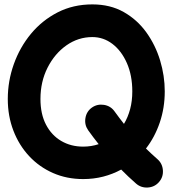

<svg xmlns="http://www.w3.org/2000/svg" viewBox="-20 -752 785 878"><path d="M360.4 66.9Q285.6 66.9 222.7 39.3Q159.7 11.7 113.3 -38.1Q66.9 -87.9 41.3 -154.5Q15.6 -221.2 15.6 -299.3Q15.6 -381.3 43.2 -458.7Q70.8 -536.1 121.8 -597.7Q172.9 -659.2 243.9 -695.6Q314.9 -731.9 402.3 -731.9Q483.9 -731.9 545.7 -697Q607.4 -662.1 649.2 -604Q690.9 -545.9 712.2 -475.6Q733.4 -405.3 733.4 -334Q733.4 -258.8 710.7 -191.9Q688 -125 647.5 -72.8Q671.9 -48.8 699.7 -24.4Q722.7 -4.4 724.9 26.6Q727.1 57.6 707 80.6Q687 103.5 656 105.5Q625 107.4 602.1 87.4Q565.9 55.7 534.2 23.4Q495.6 44.4 451.9 55.7Q408.2 66.9 360.4 66.9ZM360.4 -81.5Q397.5 -81.5 431.2 -92.8Q407.7 -122.1 383.3 -156.2Q365.7 -181.2 370.6 -211.7Q375.5 -242.2 399.9 -259.8Q424.8 -277.3 455.3 -272.5Q485.8 -267.6 503.4 -243.2Q526.4 -211.4 546.9 -185.5Q564.9 -215.3 575 -252.7Q585 -290 585 -334Q585 -407.2 560.3 -463.4Q535.6 -519.5 494.4 -551Q453.1 -582.5 402.3 -582.5Q337.9 -582.5 283.9 -544.7Q230 -506.8 197.5 -442.6Q165 -378.4 165 -299.3Q165 -230.5 190.4 -181.9Q215.8 -133.3 260 -107.4Q304.2 -81.5 360.4 -81.5Z"/></svg>

Font: Mikhak-FD ExtraBold
Style: Regular
Weight: 800
Designer: Amin Abedi
Version: Version 3.2